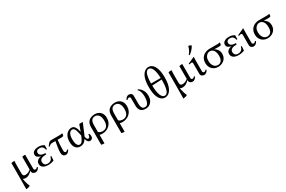

<svg xmlns="http://www.w3.org/2000/svg" viewBox="176 -2439 6467 4343"><g transform="rotate(-30 3409.0 -267.5)"><path d="M185 15Q163 15 146.5 10Q130 5 117 -4Q125 50 140.5 105Q156 160 177 210Q155 225 123.5 232.5Q92 240 70 240L73 -109L74 -440Q95 -448 116 -449Q137 -450 158 -450Q155 -412 154 -376.5Q153 -341 153 -303V-125Q153 -90 167.5 -70Q182 -50 220 -50Q252 -50 286.5 -63.5Q321 -77 358 -107V-440Q378 -448 398 -449Q418 -450 438 -450V-82Q438 -65 448 -54.5Q458 -44 475 -44Q489 -44 500.5 -50.5Q512 -57 530 -77L546 -61Q506 15 445 15Q411 15 384.5 -5Q358 -25 358 -71V-76Q320 -37 278 -11Q236 15 185 15Z M731 -239V-240Q679 -253 649 -276.5Q619 -300 619 -343Q619 -396 666 -425.5Q713 -455 788 -455Q840 -455 872 -443Q904 -431 928 -417V-311H905Q892 -367 864.5 -391Q837 -415 787 -415Q744 -415 722.5 -395.5Q701 -376 701 -345Q701 -320 715 -299Q729 -278 762.5 -265Q796 -252 854 -252V-216Q768 -218 725 -192.5Q682 -167 682 -118Q682 -95 690.5 -71.5Q699 -48 721 -33Q743 -18 782 -18Q826 -18 861 -41Q896 -64 913 -129H936L928 -14Q906 -5 866.5 5Q827 15 781 15Q692 15 644.5 -19Q597 -53 597 -114Q597 -168 636 -201Q675 -234 731 -239Z M1010 -331 993 -347 1042 -407Q1055 -423 1073 -432.5Q1091 -442 1119 -442H1337Q1383 -442 1406 -452Q1406 -436 1405 -419Q1404 -402 1396 -385Q1381 -378 1363.5 -376.5Q1346 -375 1330 -375H1242Q1235 -302 1232 -233.5Q1229 -165 1229 -112Q1229 -72 1239 -58Q1249 -44 1266 -44Q1280 -44 1291.5 -50.5Q1303 -57 1321 -77L1337 -61Q1297 15 1236 15Q1216 15 1195.5 5.5Q1175 -4 1162 -27Q1149 -50 1149 -91Q1149 -153 1160 -226Q1171 -299 1185 -375H1101Q1073 -375 1052 -364Q1031 -353 1010 -331Z M1945 -66Q1945 -27 1924 -6Q1903 15 1871 15Q1833 15 1811.5 -13.5Q1790 -42 1779 -86Q1740 -27 1699.5 -6Q1659 15 1617 15Q1540 15 1496 -40Q1452 -95 1452 -198Q1452 -284 1480 -341Q1508 -398 1552.5 -426.5Q1597 -455 1645 -455Q1690 -455 1717 -428Q1744 -401 1759 -358Q1774 -315 1783 -267Q1796 -304 1812 -347Q1828 -390 1846 -440H1937Q1914 -386 1891.5 -332Q1869 -278 1851.5 -235.5Q1834 -193 1825 -172Q1816 -152 1807 -135Q1812 -97 1824.5 -73.5Q1837 -50 1861 -50Q1883 -50 1893.5 -71Q1904 -92 1907 -135H1930Q1937 -117 1941 -100Q1945 -83 1945 -66ZM1534 -214Q1534 -130 1557 -80Q1580 -30 1626 -30Q1663 -30 1690.5 -66.5Q1718 -103 1753 -189Q1743 -243 1730.5 -294Q1718 -345 1697.5 -377.5Q1677 -410 1640 -410Q1593 -410 1563.5 -361Q1534 -312 1534 -214Z M2258 -457Q2314 -457 2359 -432.5Q2404 -408 2430 -361Q2456 -314 2456 -246Q2456 -183 2433.5 -134.5Q2411 -86 2373.5 -53Q2336 -20 2289 -3.5Q2242 13 2193 13Q2155 13 2120 4V225Q2100 225 2080 223.5Q2060 222 2040 215V-243Q2040 -320 2069.5 -367Q2099 -414 2149 -435.5Q2199 -457 2258 -457ZM2120 -73Q2144 -48 2174 -40Q2204 -32 2226 -32Q2290 -32 2332 -75.5Q2374 -119 2374 -221Q2374 -315 2337 -365Q2300 -415 2238 -415Q2206 -415 2179 -400.5Q2152 -386 2136 -350.5Q2120 -315 2120 -253Z M2785 -457Q2841 -457 2886 -432.5Q2931 -408 2957 -361Q2983 -314 2983 -246Q2983 -183 2960.5 -134.5Q2938 -86 2900.5 -53Q2863 -20 2816 -3.5Q2769 13 2720 13Q2682 13 2647 4V225Q2627 225 2607 223.5Q2587 222 2567 215V-243Q2567 -320 2596.5 -367Q2626 -414 2676 -435.5Q2726 -457 2785 -457ZM2647 -73Q2671 -48 2701 -40Q2731 -32 2753 -32Q2817 -32 2859 -75.5Q2901 -119 2901 -221Q2901 -315 2864 -365Q2827 -415 2765 -415Q2733 -415 2706 -400.5Q2679 -386 2663 -350.5Q2647 -315 2647 -253Z M3385 -456Q3422 -437 3453 -403Q3484 -369 3503 -321Q3522 -273 3522 -212Q3522 -144 3496.5 -93Q3471 -42 3427 -13.5Q3383 15 3325 15Q3233 15 3192.5 -33Q3152 -81 3152 -171V-358Q3152 -375 3142 -385.5Q3132 -396 3115 -396Q3102 -396 3090 -389.5Q3078 -383 3060 -363L3044 -379Q3084 -455 3145 -455Q3180 -455 3206 -435.5Q3232 -416 3232 -369V-171Q3232 -134 3239.5 -100.5Q3247 -67 3267.5 -46Q3288 -25 3326 -25Q3367 -25 3391.5 -54Q3416 -83 3426.5 -132Q3437 -181 3437 -241Q3437 -306 3420.5 -359Q3404 -412 3369 -440Z M3842 -775Q3900 -775 3946 -733.5Q3992 -692 4019.5 -606.5Q4047 -521 4047 -388Q4047 -243 4016 -154.5Q3985 -66 3935.5 -25.5Q3886 15 3828 15Q3771 15 3724.5 -26.5Q3678 -68 3651 -153.5Q3624 -239 3624 -372Q3624 -517 3654.5 -605.5Q3685 -694 3735 -734.5Q3785 -775 3842 -775ZM3825 -735Q3792 -735 3766.5 -705Q3741 -675 3725.5 -606Q3710 -537 3709 -420H3961Q3955 -578 3920 -656.5Q3885 -735 3825 -735ZM3845 -25Q3879 -25 3905.5 -56.5Q3932 -88 3947 -161.5Q3962 -235 3962 -359Q3962 -369 3962 -378L3709 -367Q3713 -196 3748 -110.5Q3783 -25 3845 -25Z M4288 15Q4266 15 4249.5 10Q4233 5 4220 -4Q4228 50 4243.5 105Q4259 160 4280 210Q4258 225 4226.5 232.5Q4195 240 4173 240L4176 -109L4177 -440Q4198 -448 4219 -449Q4240 -450 4261 -450Q4258 -412 4257 -376.5Q4256 -341 4256 -303V-125Q4256 -90 4270.5 -70Q4285 -50 4323 -50Q4355 -50 4389.5 -63.5Q4424 -77 4461 -107V-440Q4481 -448 4501 -449Q4521 -450 4541 -450V-82Q4541 -65 4551 -54.5Q4561 -44 4578 -44Q4592 -44 4603.5 -50.5Q4615 -57 4633 -77L4649 -61Q4609 15 4548 15Q4514 15 4487.5 -5Q4461 -25 4461 -71V-76Q4423 -37 4381 -11Q4339 15 4288 15Z M4936 -77 4952 -61Q4932 -23 4905 -4Q4878 15 4851 15Q4820 15 4792 -5Q4764 -25 4764 -71V-327Q4764 -355 4755.5 -363.5Q4747 -372 4733 -372Q4720 -372 4705.5 -367.5Q4691 -363 4679 -358L4669 -381L4842 -460L4848 -454Q4847 -446 4845.5 -411Q4844 -376 4844 -328V-82Q4844 -65 4854 -54.5Q4864 -44 4881 -44Q4895 -44 4906.5 -50.5Q4918 -57 4936 -77ZM4862 -734Q4880 -735 4901.5 -727.5Q4923 -720 4936 -705Q4914 -660 4872 -613.5Q4830 -567 4784 -538L4773 -557Q4808 -595 4830.5 -642.5Q4853 -690 4862 -734Z M5217 15Q5160 15 5111 -11Q5062 -37 5032.5 -86.5Q5003 -136 5003 -205Q5003 -282 5037 -334.5Q5071 -387 5127.5 -413.5Q5184 -440 5251 -440H5451Q5497 -440 5520 -450Q5520 -434 5519 -417Q5518 -400 5510 -383Q5495 -376 5477.5 -374.5Q5460 -373 5444 -373Q5416 -373 5388 -374.5Q5360 -376 5333 -377Q5377 -353 5409 -309Q5441 -265 5441 -197Q5441 -141 5420 -100.5Q5399 -60 5365 -34.5Q5331 -9 5292 3Q5253 15 5217 15ZM5088 -213Q5088 -129 5127.5 -77Q5167 -25 5232 -25Q5285 -25 5320.5 -65Q5356 -105 5356 -195Q5356 -284 5320.5 -336Q5285 -388 5219 -388Q5191 -388 5160.5 -369.5Q5130 -351 5109 -312.5Q5088 -274 5088 -213Z M5705 -239V-240Q5653 -253 5623 -276.5Q5593 -300 5593 -343Q5593 -396 5640 -425.5Q5687 -455 5762 -455Q5814 -455 5846 -443Q5878 -431 5902 -417V-311H5879Q5866 -367 5838.5 -391Q5811 -415 5761 -415Q5718 -415 5696.5 -395.5Q5675 -376 5675 -345Q5675 -320 5689 -299Q5703 -278 5736.5 -265Q5770 -252 5828 -252V-216Q5742 -218 5699 -192.5Q5656 -167 5656 -118Q5656 -95 5664.5 -71.5Q5673 -48 5695 -33Q5717 -18 5756 -18Q5800 -18 5835 -41Q5870 -64 5887 -129H5910L5902 -14Q5880 -5 5840.5 5Q5801 15 5755 15Q5666 15 5618.5 -19Q5571 -53 5571 -114Q5571 -168 5610 -201Q5649 -234 5705 -239Z M6229 -77 6245 -61Q6225 -23 6198 -4Q6171 15 6144 15Q6113 15 6085 -5Q6057 -25 6057 -71V-327Q6057 -355 6048.5 -363.5Q6040 -372 6026 -372Q6013 -372 5998.5 -367.5Q5984 -363 5972 -358L5962 -381L6135 -460L6141 -454Q6140 -446 6138.5 -411Q6137 -376 6137 -328V-82Q6137 -65 6147 -54.5Q6157 -44 6174 -44Q6188 -44 6199.5 -50.5Q6211 -57 6229 -77Z M6510 15Q6453 15 6404 -11Q6355 -37 6325.5 -86.5Q6296 -136 6296 -205Q6296 -282 6330 -334.5Q6364 -387 6420.5 -413.5Q6477 -440 6544 -440H6744Q6790 -440 6813 -450Q6813 -434 6812 -417Q6811 -400 6803 -383Q6788 -376 6770.5 -374.5Q6753 -373 6737 -373Q6709 -373 6681 -374.5Q6653 -376 6626 -377Q6670 -353 6702 -309Q6734 -265 6734 -197Q6734 -141 6713 -100.5Q6692 -60 6658 -34.5Q6624 -9 6585 3Q6546 15 6510 15ZM6381 -213Q6381 -129 6420.5 -77Q6460 -25 6525 -25Q6578 -25 6613.5 -65Q6649 -105 6649 -195Q6649 -284 6613.5 -336Q6578 -388 6512 -388Q6484 -388 6453.5 -369.5Q6423 -351 6402 -312.5Q6381 -274 6381 -213Z"/></g></svg>

Font: Bona Nova
Style: Regular
Weight: 400
Designer: Mateusz Machalski
Foundry: Capitalics
Version: Version 4.001; ttfautohint (v1.8.3)